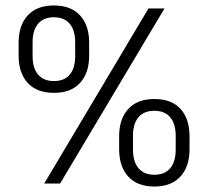

<svg xmlns="http://www.w3.org/2000/svg" viewBox="-20 -670 760 701"><path d="M199.5 0H141.5L522 -639H580.5ZM543.5 11Q481 11 448 -25.5Q415 -62 415 -125V-172.5Q415 -236 448.2 -272.2Q481.5 -308.5 543.5 -308.5Q606 -308.5 639 -272.5Q672 -236.5 672 -172.5V-125Q672 -62 638.8 -25.5Q605.5 11 543.5 11ZM543.5 -32Q581.5 -32 601.5 -55.8Q621.5 -79.5 621.5 -124V-173.5Q621.5 -218 601.5 -241.8Q581.5 -265.5 543.5 -265.5Q505.5 -265.5 485.5 -241.8Q465.5 -218 465.5 -173.5V-124Q465.5 -79.5 485.8 -55.8Q506 -32 543.5 -32ZM177 -331Q114.5 -331 81.2 -367.2Q48 -403.5 48 -466.5V-514.5Q48 -577.5 81.2 -613.8Q114.5 -650 177 -650Q239 -650 272.2 -613.8Q305.5 -577.5 305.5 -514.5V-466.5Q305.5 -403.5 272.2 -367.2Q239 -331 177 -331ZM177 -374Q214.5 -374 234.5 -397.5Q254.5 -421 254.5 -465.5V-515.5Q254.5 -559.5 234.5 -583.2Q214.5 -607 177 -607Q139 -607 119 -583.2Q99 -559.5 99 -515.5V-465.5Q99 -421 119.2 -397.5Q139.5 -374 177 -374Z"/></svg>

Font: Anek Devanagari Light
Style: Regular
Weight: 300
Designer: Kailash Malviya (Devanagari) & Yesha Goshar (Latin)
Foundry: Ek Type
Version: Version 1.003